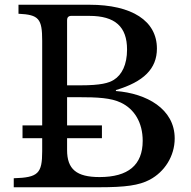

<svg xmlns="http://www.w3.org/2000/svg" viewBox="-20 -790 807 810"><path d="M398 0H38V-38C141 -41 158 -58 158 -152V-261H263V-207H75V-261H158V-618C158 -711 144 -728 58 -732V-770H357C537 -770 642 -702 642 -585C642 -500 586 -445 469 -410V-406C598 -396 717 -331 717 -206C717 -131 674 -65 612 -32C567 -8 509 0 398 0ZM400 -43C521 -43 582 -94 582 -196C582 -273 547 -330 490 -357C448 -377 393 -380 308 -380H263V-261H410V-207H263V-157C263 -76 303 -43 400 -43ZM319 -430C406 -430 439 -440 460 -453C494 -474 516 -517 516 -581C516 -677 466 -723 357 -723H280C269 -723 263 -716 263 -706V-430Z"/></svg>

Font: Libre Baskerville
Style: Regular
Weight: 400
Designer: Pablo Impallari, Rodrigo Fuenzalida
Foundry: Pablo Impallari, Rodrigo Fuenzalida
Version: Version 1.051;Glyphs 3.2.3 (3260)